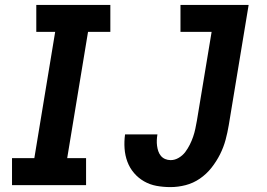

<svg xmlns="http://www.w3.org/2000/svg" viewBox="-20 -755 1090 783"><path d="M29 0V-110H120L205 -625H128V-735H430V-625H339L254 -110H331V0ZM675 8Q646 8 618.5 3Q591 -2 567.5 -15.5Q544 -29 526.5 -49.5Q509 -70 499.5 -95.5Q490 -121 488 -149.5Q486 -178 490 -207H622Q620 -195 619.5 -183.5Q619 -172 620.5 -160.5Q622 -149 625.5 -138.5Q629 -128 636 -119.5Q643 -111 653.5 -106.5Q664 -102 676 -102Q693 -102 709 -111.5Q725 -121 735.5 -135Q746 -149 754 -165Q762 -181 767.5 -197Q773 -213 776.5 -229.5Q780 -246 783 -263L843 -625H716V-735H994L913 -245Q908 -215 900 -185Q892 -155 877.5 -126Q863 -97 842.5 -71Q822 -45 795 -26.5Q768 -8 737 0Q706 8 675 8Z"/></svg>

Font: Iosevka Etoile Extrabold
Style: Italic
Weight: 800
Italic angle: -9°
Designer: Belleve Invis
Foundry: Belleve Invis
Version: Version 22.1.2; ttfautohint (v1.8.4)